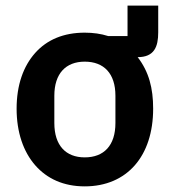

<svg xmlns="http://www.w3.org/2000/svg" viewBox="-20 -650 603 682"><path d="M542 -630V-535C542 -484 528 -447 469 -447C509 -395 524 -337 524 -264C524 -180 501 -111 459 -63C417 -15 356 12 281 12C206 12 147 -15 105 -63C63 -111 39 -180 39 -264C39 -348 63 -415 105 -462C147 -509 206 -534 281 -534C311 -534 339 -530 364 -522H433V-630ZM281 -91C349 -91 390 -133 390 -213V-310C390 -389 349 -431 281 -431C214 -431 173 -389 173 -310V-213C173 -133 214 -91 281 -91Z"/></svg>

Font: Plexus Sans SemiBold
Style: Regular
Weight: 600
Version: Version 2.001;PS 002.001;hotconv 1.0.70;makeotf.lib2.5.58329